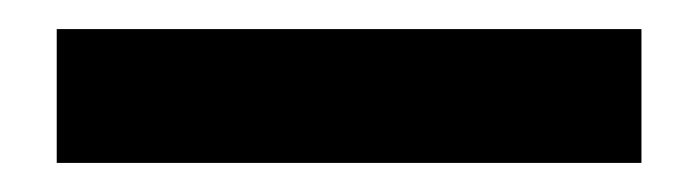

<svg xmlns="http://www.w3.org/2000/svg" viewBox="-20 53 480 132"><path d="M19 73H421V165H19Z"/></svg>

Font: Grenze Gotisch ExtraBold
Style: Regular
Weight: 800
Designer: Renata Polastri
Foundry: Omnibus-Type
Version: Version 1.001